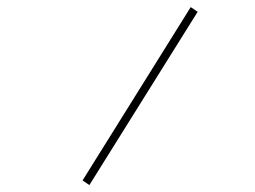

<svg xmlns="http://www.w3.org/2000/svg" viewBox="-20 -602 737 554"><path d="M550.3 -567.9 237.8 -67.9 218.3 -81.5 530.3 -581.5Z"/></svg>

Font: Yantramanav Thin
Style: Regular
Weight: 250
Version: Version 1.001;PS 1.0;hotconv 1.0.72;makeotf.lib2.5.5900; ttf